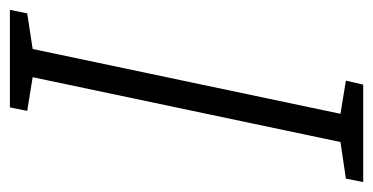

<svg xmlns="http://www.w3.org/2000/svg" viewBox="-209 -551 754 388"><g transform="rotate(90 168.0 -357.0)"><path d="M-6 0 1 -35 73 -46 204 -668 137 -679 145 -714H342L335 -679L261 -668L130 -46L198 -35L191 0Z"/></g></svg>

Font: Noto Sans Display Light
Style: Italic
Weight: 300
Italic angle: -12°
Designer: Monotype Design Team
Foundry: Monotype Imaging Inc.
Version: Version 2.003